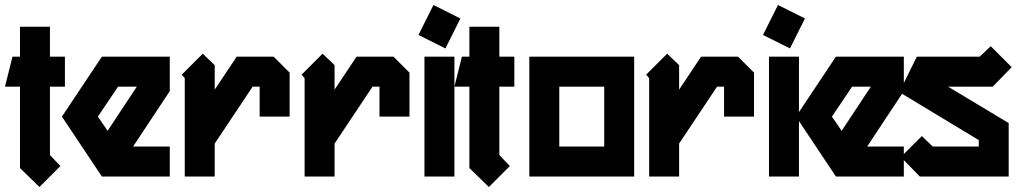

<svg xmlns="http://www.w3.org/2000/svg" viewBox="-20 -707 4072 769"><path d="M60 -600H180V-480H240V-360H180V-86L222 -42L138 42L60 -34V-360H0L30 -480H60Z M388 -480H660V-342L513 -120H660V0H388L228 -240ZM453 -360 372 -240 411 -183 528 -360Z M792 -492 840 -446V-348L928 -480H1076L1140 -416V-240H1020V-360H992L840 -132V0H720V-394L708 -408Z M1272 -492 1320 -446V-348L1408 -480H1556L1620 -416V-240H1500V-360H1472L1320 -132V0H1200V-394L1188 -408Z M1716 -687 1824 -633 1764 -513 1656 -567ZM1680 -480H1800V0H1680Z M1860 -600H1980V-480H2040V-360H1980V-86L2022 -42L1938 42L1860 -34V-360H1800L1830 -480H1860Z M2100 -480H2520V0H2100ZM2220 -360V-120H2400V-360Z M2652 -492 2700 -446V-348L2788 -480H2936L3000 -416V-240H2880V-360H2852L2700 -132V0H2580V-394L2568 -408Z M3096 -687 3204 -633 3144 -513 3036 -567ZM3060 -480H3180V0H3060Z M3328 -480H3600V-342L3453 -120H3600V0H3328L3168 -240ZM3393 -360 3312 -240 3351 -183 3468 -360Z M3948 -522 4032 -438 3956 -360H3777L4020 -214V0H3664L3588 -78L3672 -162L3716 -120H3900V-146L3582 -338L3652 -480H3904Z"/></svg>

Font: SOV_raksil
Style: Book
Weight: 400
Version: Version 1.00